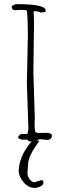

<svg xmlns="http://www.w3.org/2000/svg" viewBox="-20 -679 309 921"><path d="M145.5 195.3 177.7 185.1Q188.5 185.1 188.5 196.5Q188.5 208 174.1 215.1Q159.7 222.2 145.5 222.2Q115.2 222.2 92.5 194.3Q69.8 166.5 69.8 142.8Q69.8 119.1 76.9 95Q84 70.8 94.2 52.7Q115.7 15.6 131.8 -0.5L138.7 -7.8L167.5 -3.9Q169.4 -4.9 168.5 -2.9Q167.5 -1 161.6 7.3Q114.7 71.3 114.7 110.4Q114.7 119.6 112.8 133.3L111.8 154.3Q111.8 167 122.6 181.2Q133.3 195.3 145.5 195.3ZM207 -7.8 173.8 -11.2Q166 -11.2 155.3 -5.6Q144.5 0 129.6 0Q114.7 0 110.8 -9.8L94.2 -8.8Q72.8 -8.8 66.9 -19Q66.9 -25.4 72.5 -29.5Q78.1 -33.7 80.1 -36.1H108.9L112.8 -40L116.2 -61Q116.2 -61 108.9 -279.8L113.8 -513.2Q113.8 -581.1 108.9 -628.9Q99.1 -631.8 79.1 -631.8L55.2 -629.9Q36.1 -629.9 36.1 -647Q36.1 -651.4 45.2 -655.3Q54.2 -659.2 60.1 -659.2Q199.2 -659.2 199.2 -628.9Q199.2 -626 196.8 -621.1L173.8 -619.1Q166 -625 145 -625L140.1 -622.1Q143.1 -613.3 143.1 -568.8L140.1 -331.1L147 -111.8L146 -81.1Q146 -57.6 148.9 -53.2L147.9 -50.8Q147.9 -41 169.9 -41L199.2 -42Q229 -42 229 -27.8Q229 -19 222.7 -13.4Q216.3 -7.8 207 -7.8Z"/></svg>

Font: Amatic SC
Style: Regular
Weight: 400
Version: Version 1.004